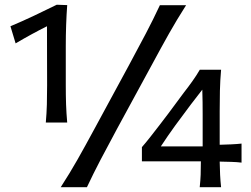

<svg xmlns="http://www.w3.org/2000/svg" viewBox="-20 -778 1045 798"><path d="M170.4 -268.6Q173.8 -307.6 174.8 -343.8Q175.8 -379.9 175.8 -424.3Q175.8 -485.4 175.5 -546.9Q175.3 -608.4 175.3 -668.9Q145 -653.8 112.3 -636Q79.6 -618.2 44.9 -597.7L23.4 -668.9Q73.2 -689.9 120.8 -712.4Q168.5 -734.9 215.8 -758.3L259.3 -756.8Q253.4 -674.8 253.4 -585.9V-424.3Q253.4 -379.9 254.6 -343.8Q255.9 -307.6 259.3 -268.6ZM232.4 0Q270 -58.1 302 -114.5Q334 -170.9 373 -243.2L515.6 -506.3Q556.2 -581.5 586.2 -638.7Q616.2 -695.8 644.5 -756.3H753.4Q714.8 -695.8 682.6 -638.7Q650.4 -581.5 609.9 -506.3L466.8 -243.2Q427.7 -170.9 398.2 -114.5Q368.7 -58.1 341.3 0ZM893.1 -106.4Q893.6 -76.2 894.8 -51.8Q896 -27.3 898.9 0H810.1Q813 -27.3 814 -52Q814.9 -76.7 814.9 -107.4H569.8V-166.5Q584 -182.6 603.3 -207Q622.6 -231.4 642.8 -257.8Q663.1 -284.2 679.7 -306.2L744.1 -393.1Q762.2 -416 779.5 -440.4Q796.9 -464.8 810.5 -488.3H898.9Q895 -443.4 894 -400.6Q893.1 -357.9 893.1 -315.4V-176.3Q916 -176.8 940.9 -178Q965.8 -179.2 983.9 -181.2V-102.1Q965.8 -104.5 940.9 -105.2Q916 -106 893.1 -106.4ZM648.4 -169.4H822.3V-301.8Q822.3 -327.6 822 -353.5Q821.8 -379.4 820.8 -405.3L772.9 -343.3Q740.2 -300.3 708.5 -256.6Q676.8 -212.9 648.4 -169.4Z"/></svg>

Font: Pinar-DS1-FD Medium
Style: Regular
Weight: 500
Designer: Amin Abedi
Version: Version 3.000